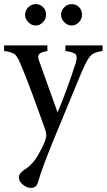

<svg xmlns="http://www.w3.org/2000/svg" viewBox="-20 -659 519 934"><path d="M153 -535Q133 -535 118 -551Q102 -566 102 -587Q102 -609 118 -624Q133 -639 154 -639Q175 -639 190 -624Q204 -609 204 -587Q204 -566 189 -551Q174 -535 153 -535ZM328 -535Q308 -535 293 -551Q277 -566 277 -587Q277 -609 293 -624Q308 -639 329 -639Q350 -639 365 -624Q379 -609 379 -587Q379 -566 364 -551Q349 -535 328 -535ZM479 -438V-411Q440 -405 426 -393Q411 -381 391 -339Q380 -316 365 -279Q349 -242 322 -175Q294 -107 267 -42Q185 153 164 230Q156 255 131 255Q110 255 91 239Q72 223 72 204Q72 184 98 167Q143 140 173 81Q193 46 202 18Q205 9 205 -1Q205 -14 200 -28Q123 -246 84 -338Q68 -379 54 -393Q39 -406 0 -411V-438H210L211 -411Q177 -405 170 -395Q166 -391 166 -383Q166 -373 172 -358L260 -112Q307 -223 349 -355Q353 -369 353 -378Q353 -388 349 -394Q339 -405 298 -411V-438Z"/></svg>

Font: Shafarik
Style: Regular
Weight: 400
Version: Version 1.001; ttfautohint (v1.8.4.7-5d5b)